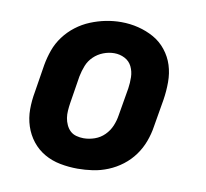

<svg xmlns="http://www.w3.org/2000/svg" viewBox="-65 -602 731 681"><g transform="rotate(10 300.0 -261.5)"><path d="M256 8Q224 8 193 2Q162 -4 136 -19Q110 -34 91.5 -57.5Q73 -81 63.5 -110Q54 -139 54 -170.5Q54 -202 60 -234L76 -334Q81 -362 90.5 -388.5Q100 -415 117.5 -438.5Q135 -462 158.5 -480Q182 -498 209 -509Q236 -520 263.5 -525.5Q291 -531 319 -531Q351 -531 381 -523.5Q411 -516 437 -501.5Q463 -487 482 -463Q501 -439 510 -410.5Q519 -382 519 -350Q519 -318 514 -286L497 -186Q493 -159 483 -132Q473 -105 456 -81.5Q439 -58 415.5 -40Q392 -22 365 -11Q338 0 310.5 4Q283 8 256 8ZM258 -102Q278 -102 298 -109Q318 -116 333 -131Q348 -146 356 -165Q364 -184 367 -204L384 -304Q387 -324 386.5 -344.5Q386 -365 377.5 -382.5Q369 -400 351.5 -409Q334 -418 314 -418Q294 -418 274.5 -410.5Q255 -403 240 -388.5Q225 -374 217.5 -355Q210 -336 206 -316L190 -216Q188 -203 187 -189Q186 -175 188 -162.5Q190 -150 195.5 -138Q201 -126 210 -117.5Q219 -109 232 -105.5Q245 -102 258 -102Z"/></g></svg>

Font: Iosevka Etoile XBdObl
Style: Regular
Weight: 800
Italic angle: -9°
Designer: Belleve Invis
Foundry: Belleve Invis
Version: Version 15.5.2; ttfautohint (v1.8.4)